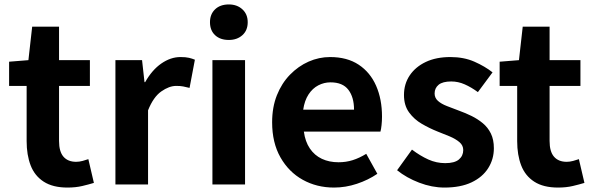

<svg xmlns="http://www.w3.org/2000/svg" viewBox="-20 -831 2671 865"><path d="M284 14Q218 14 177 -12.5Q136 -39 118 -86Q100 -133 100 -195V-444H21V-553L108 -560L125 -711H246V-560H385V-444H246V-196Q246 -148 266 -125Q286 -102 323 -102Q337 -102 352 -106Q367 -110 378 -114L403 -7Q380 0 350.5 7Q321 14 284 14Z M500 0V-560H620L631 -461H634Q665 -516 707 -545Q749 -574 793 -574Q817 -574 831.5 -570.5Q846 -567 858 -562L834 -435Q818 -439 805.5 -441.5Q793 -444 774 -444Q742 -444 706.5 -419Q671 -394 647 -334V0Z M937 0V-560H1084V0ZM1011 -651Q972 -651 949 -672.5Q926 -694 926 -731Q926 -767 949 -789Q972 -811 1011 -811Q1048 -811 1072 -789Q1096 -767 1096 -731Q1096 -694 1072 -672.5Q1048 -651 1011 -651Z M1485 14Q1407 14 1344 -21Q1281 -56 1243.5 -122Q1206 -188 1206 -280Q1206 -348 1227.5 -402Q1249 -456 1286.5 -494.5Q1324 -533 1370.5 -553.5Q1417 -574 1467 -574Q1544 -574 1596 -539.5Q1648 -505 1674.5 -444.5Q1701 -384 1701 -306Q1701 -286 1699 -267.5Q1697 -249 1694 -238H1349Q1355 -193 1376 -162Q1397 -131 1430 -115.5Q1463 -100 1505 -100Q1539 -100 1569 -109.5Q1599 -119 1630 -138L1680 -48Q1639 -20 1588 -3Q1537 14 1485 14ZM1346 -337H1575Q1575 -393 1549.5 -426.5Q1524 -460 1469 -460Q1440 -460 1414 -446.5Q1388 -433 1370 -405.5Q1352 -378 1346 -337Z M1982 14Q1926 14 1868.5 -8Q1811 -30 1769 -64L1836 -157Q1873 -129 1909.5 -112.5Q1946 -96 1986 -96Q2028 -96 2047.5 -112.5Q2067 -129 2067 -155Q2067 -176 2050 -190.5Q2033 -205 2006 -216.5Q1979 -228 1950 -239Q1915 -253 1880.5 -273Q1846 -293 1823 -324.5Q1800 -356 1800 -403Q1800 -453 1826 -491.5Q1852 -530 1898.5 -552Q1945 -574 2009 -574Q2070 -574 2117.5 -553Q2165 -532 2199 -505L2133 -416Q2103 -438 2073.5 -451Q2044 -464 2013 -464Q1974 -464 1956 -449Q1938 -434 1938 -410Q1938 -390 1953 -376.5Q1968 -363 1994 -353Q2020 -343 2049 -332Q2077 -322 2104.5 -308.5Q2132 -295 2155 -276Q2178 -257 2191.5 -229.5Q2205 -202 2205 -163Q2205 -114 2179.5 -73.5Q2154 -33 2104.5 -9.5Q2055 14 1982 14Z M2494 14Q2428 14 2387 -12.5Q2346 -39 2328 -86Q2310 -133 2310 -195V-444H2231V-553L2318 -560L2335 -711H2456V-560H2595V-444H2456V-196Q2456 -148 2476 -125Q2496 -102 2533 -102Q2547 -102 2562 -106Q2577 -110 2588 -114L2613 -7Q2590 0 2560.5 7Q2531 14 2494 14Z"/></svg>

Font: Noto Sans SC Thin
Style: Bold
Weight: 700
Version: Version 2.004-H2;hotconv 1.0.118;makeotfexe 2.5.65603